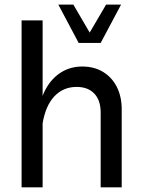

<svg xmlns="http://www.w3.org/2000/svg" viewBox="-20 -798 608 818"><path d="M228.5 -778.3 315.2 -615H408.9L495.8 -778.3H431.9L362.1 -659.2L292.5 -778.3ZM161.6 0V-711.2H72V0ZM498.5 -331.8Q498.5 -387.2 477.5 -428.1Q456.5 -469 418.8 -491.8Q381.1 -514.6 330.6 -514.6Q280.8 -514.6 241.1 -490.2Q201.4 -465.8 176.1 -420.8Q150.9 -375.7 144 -313.2L161.4 -271.5Q173.8 -347.2 211.5 -387.5Q249.3 -427.7 306.6 -427.7Q354.7 -427.7 381.8 -399.2Q408.9 -370.6 408.9 -318.4V0H498.5Z"/></svg>

Font: Estedad-FD-VF Thin
Style: Regular
Weight: 100
Designer: Amin Abedi
Version: Version 5.0